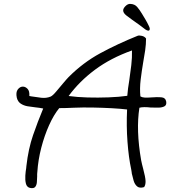

<svg xmlns="http://www.w3.org/2000/svg" viewBox="-20 -928 920 982"><path d="M133 33Q117 29 112.5 11Q108 -7 109.5 -29.5Q111 -52 114 -68Q115 -76 115 -79Q125 -167 149 -236.5Q173 -306 201 -373Q191 -375 181.5 -376.5Q172 -378 161 -379Q141 -381 121 -384.5Q101 -388 86 -398Q71 -408 66 -428Q60 -456 71 -470.5Q82 -485 97 -485Q110 -485 121 -473.5Q132 -462 130 -437Q134 -436 141 -435Q165 -431 191 -428Q217 -425 239 -434Q250 -439 267.5 -460Q285 -481 302 -501Q313 -515 319.5 -521.5Q326 -528 331 -534Q405 -608 492.5 -655.5Q580 -703 684 -745Q692 -748 706 -744.5Q720 -741 727 -731Q727 -702 722.5 -670.5Q718 -639 712 -607Q705 -566 699.5 -521Q694 -476 698 -435Q706 -430 719 -429Q732 -428 759 -430Q782 -432 804 -430.5Q826 -429 830 -409Q833 -391 821.5 -384.5Q810 -378 791 -377.5Q772 -377 753 -378Q752 -378 751 -378Q734 -380 719 -380Q704 -380 693 -377Q675 -263 702 -108Q704 -98 706.5 -87.5Q709 -77 712 -66Q724 -21 724.5 -1.5Q725 18 717 29Q694 36 681.5 25.5Q669 15 663.5 -4Q658 -23 654 -41Q654 -42 654 -43Q653 -48 652.5 -53Q652 -58 651 -62Q638 -122 632 -203Q626 -284 630 -368Q598 -372 552 -374.5Q506 -377 455 -378Q404 -379 357 -377Q338 -376 319 -375.5Q300 -375 283 -375Q255 -341 231 -287.5Q207 -234 191 -172Q175 -110 171 -49Q170 -44 170 -38Q170 -32 170 -25Q170 -10 168.5 5Q167 20 159.5 28.5Q152 37 133 33ZM331 -437Q374 -431 427.5 -429.5Q481 -428 535 -430Q589 -432 631 -438Q634 -476 641 -516Q647 -556 651.5 -595Q656 -634 655 -670Q546 -631 466 -571.5Q386 -512 331 -437ZM724 -777Q707 -790 691 -802Q675 -814 657 -826Q641 -837 625.5 -849.5Q610 -862 610 -875Q610 -885 622 -897Q634 -909 647 -908Q669 -907 681.5 -892.5Q694 -878 706 -858Q715 -843 724 -828Q733 -813 741 -796Q749 -781 744.5 -774Q740 -767 724 -777Z"/></svg>

Font: Yuji Hentaigana Akari
Style: Regular
Weight: 400
Designer: Kataoka Yuji
Foundry: Kinuta Font Factory
Version: Version 3.002